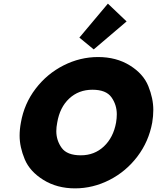

<svg xmlns="http://www.w3.org/2000/svg" viewBox="-20 -1030 864 1057"><path d="M393 7Q294 7 219 -39.5Q144 -86 116 -153.5Q88 -221 88 -283Q88 -318 95 -355Q113 -459 176 -541.5Q239 -624 330 -670Q421 -716 520 -716Q620 -716 694.5 -670Q769 -624 796.5 -556Q824 -488 824 -425Q824 -391 818 -355Q799 -251 736.5 -168.5Q674 -86 583 -39.5Q492 7 393 7ZM425 -175Q500 -175 552 -224Q604 -273 619 -355Q623 -379 623 -401Q623 -453 593.5 -494.5Q564 -536 489 -536Q413 -536 361 -487.5Q309 -439 295 -355Q290 -330 290 -308Q290 -257 319.5 -216Q349 -175 425 -175ZM496 -758 417 -823 574 -1010 677 -912Z"/></svg>

Font: Fz Poppins ExtBd
Style: Italic
Weight: 800
Italic angle: -10°
Designer: Ninad Kale (Devanagari), Jonny Pinhorn (Latin)
Foundry: Indian Type Foundry
Version: Vit hóa bi Vntype.Com & FontZin.Com